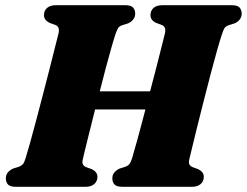

<svg xmlns="http://www.w3.org/2000/svg" viewBox="-20 -720 952 740"><path d="M299 -105.5Q296 -92.5 299.8 -86Q303.5 -79.5 311.5 -76L332.5 -68.5Q355.5 -58 355.5 -38.5Q355.5 -21.5 343.5 -10.8Q331.5 0 309 0H42Q18.5 0 10.5 -9.2Q2.5 -18.5 2.5 -32.5Q2.5 -47 11.2 -56.5Q20 -66 31 -70.5L53.5 -77.5Q63.5 -81.5 68.8 -88Q74 -94.5 79 -111.5Q85 -130.5 95.5 -168Q106 -205.5 118.8 -253.8Q131.5 -302 145 -353.8Q158.5 -405.5 170.8 -453.5Q183 -501.5 192.2 -538.5Q201.5 -575.5 206 -593Q211 -617 193 -624L172 -631.5Q149.5 -642 149.5 -661.5Q149.5 -679 161.5 -689.5Q173.5 -700 196 -700H461.5Q485 -700 493 -690.8Q501 -681.5 501 -667.5Q501 -653.5 492.5 -643.8Q484 -634 472.5 -629.5L450 -622.5Q439.5 -618.5 435.2 -612Q431 -605.5 425 -588Q419.5 -572 409.8 -538Q400 -504 388.2 -459.8Q376.5 -415.5 364.5 -368H558.5Q571.5 -416.5 583 -461.8Q594.5 -507 603.2 -541.5Q612 -576 616 -593Q621 -617 603 -624L582.5 -631.5Q560 -641.5 560 -661.5Q560 -679 571.8 -689.5Q583.5 -700 606.5 -700H872Q895.5 -700 903.5 -690.8Q911.5 -681.5 911.5 -667.5Q911.5 -653.5 903 -643.8Q894.5 -634 883 -629.5L860.5 -622.5Q850 -618.5 845.5 -612Q841 -605.5 835.5 -588Q829 -569.5 817.5 -529Q806 -488.5 792.2 -436Q778.5 -383.5 764.5 -328.5Q750.5 -273.5 738.5 -225Q726.5 -176.5 718.8 -144.2Q711 -112 709.5 -105.5Q706.5 -92.5 710.2 -86Q714 -79.5 722 -76L742.5 -68.5Q765.5 -58 765.5 -38.5Q765.5 -21.5 753.5 -10.8Q741.5 0 719 0H452.5Q429 0 421 -9.2Q413 -18.5 413 -32.5Q413 -47 421.8 -56.5Q430.5 -66 441.5 -70.5L464 -77.5Q474 -81.5 479 -88Q484 -94.5 489.5 -111.5Q496.5 -134.5 510.5 -185.5Q524.5 -236.5 540.5 -298H346.5Q334.5 -250 324 -208.2Q313.5 -166.5 306.8 -138.8Q300 -111 299 -105.5Z"/></svg>

Font: Fraunces 9pt S000 Black
Style: Italic
Weight: 900
Italic angle: -16°
Version: Version 1.000; ttfautohint (v1.8.3)